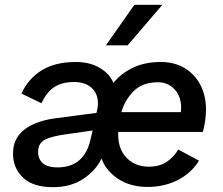

<svg xmlns="http://www.w3.org/2000/svg" viewBox="-20 -766 923 796"><path d="M200 10Q117 10 75.5 -29.5Q34 -69 34 -129Q34 -175 57.5 -205Q81 -235 121.5 -252.5Q162 -270 213 -276L380 -298L382 -306Q386 -322 386 -338Q386 -378 359.5 -402Q333 -426 287 -426Q237 -426 205 -405Q173 -384 152 -338L69 -378Q97 -440 153 -474.5Q209 -509 294 -509Q353 -509 394.5 -484Q436 -459 450 -422Q482 -462 531.5 -485.5Q581 -509 646 -509Q704 -509 746 -483.5Q788 -458 811 -413.5Q834 -369 834 -312Q834 -267 821 -219H470Q470 -214 470 -208Q470 -147 505.5 -111Q541 -75 597 -75Q641 -75 670.5 -94.5Q700 -114 719 -146L805 -100Q774 -49 718 -20Q662 9 592 9Q520 9 469 -25Q418 -59 401 -109Q378 -60 326 -25Q274 10 200 10ZM635 -425Q571 -425 534.5 -388.5Q498 -352 483 -301H730Q730 -305 730.5 -309.5Q731 -314 731 -318Q731 -367 703.5 -396Q676 -425 635 -425ZM138 -136Q138 -106 158 -89Q178 -72 218 -72Q275 -72 309 -102Q343 -132 355 -187L364 -225L252 -209Q199 -202 168.5 -188Q138 -174 138 -136ZM537 -746H653L509 -578H419Z"/></svg>

Font: Work Sans Medium
Style: Italic
Weight: 500
Italic angle: -13°
Designer: Wei Huang
Foundry: Wei Huang
Version: Version 2.012; ttfautohint (v1.8.3)